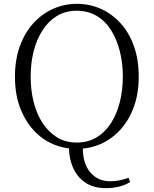

<svg xmlns="http://www.w3.org/2000/svg" viewBox="-20 -762 802 1002"><path d="M535 220Q467 220 424 190Q381 160 360.5 111.5Q340 63 340 9V-5H413Q408 82 447.5 133Q487 184 556 184Q582 184 604.5 179Q627 174 651 166L659 188Q632 205 599 212.5Q566 220 535 220ZM381 15Q315 15 256.5 -10Q198 -35 153.5 -84.5Q109 -134 83.5 -203.5Q58 -273 58 -362Q58 -450 83.5 -520.5Q109 -591 153.5 -640Q198 -689 256.5 -715.5Q315 -742 381 -742Q447 -742 505 -716.5Q563 -691 608 -642Q653 -593 678.5 -522.5Q704 -452 704 -362Q704 -274 678.5 -204Q653 -134 608 -85Q563 -36 505 -10.5Q447 15 381 15ZM381 -18Q439 -18 484.5 -45.5Q530 -73 560 -120.5Q590 -168 605.5 -230Q621 -292 621 -362Q621 -432 605.5 -494Q590 -556 560 -604Q530 -652 484.5 -679Q439 -706 381 -706Q322 -706 277.5 -679Q233 -652 202 -604Q171 -556 155.5 -494Q140 -432 140 -362Q140 -292 155.5 -230Q171 -168 202 -120.5Q233 -73 277.5 -45.5Q322 -18 381 -18Z"/></svg>

Font: Noto Serif SC ExtraLight Light
Style: Regular
Weight: 300
Version: Version 2.002-H1;hotconv 1.1.0;makeotfexe 2.6.0